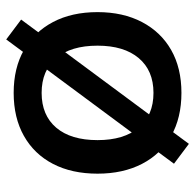

<svg xmlns="http://www.w3.org/2000/svg" viewBox="-25 -569 628 618"><g transform="rotate(-90 289.0 -260.0)"><path d="M135 34 71 -14 122 -83 420 -485 471 -554 535 -506 484 -437 186 -35ZM299 10Q219 10 160.5 -23Q102 -56 70.5 -117Q39 -178 39 -260Q39 -343 70.5 -403.5Q102 -464 160.5 -497Q219 -530 299 -530Q379 -530 437 -497Q495 -464 527 -403.5Q559 -343 559 -260Q559 -178 527 -117Q495 -56 437 -23Q379 10 299 10ZM299 -80Q371 -80 411 -127.5Q451 -175 451 -260Q451 -346 411 -393Q371 -440 299 -440Q227 -440 187 -393Q147 -346 147 -260Q147 -175 187 -127.5Q227 -80 299 -80Z"/></g></svg>

Font: M PLUS 2 Medium
Style: Regular
Weight: 500
Designer: Coji Morishita
Foundry: UNDERFOREST DESIGN
Version: Version 1.001